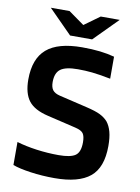

<svg xmlns="http://www.w3.org/2000/svg" viewBox="-90 -859 676 928"><g transform="rotate(10 248.5 -395.0)"><path d="M300 -249 161 -282Q92 -298 64 -334.5Q36 -371 36 -439Q36 -541 92 -589Q148 -637 266 -637Q315 -637 353.5 -632.5Q392 -628 425 -619V-511Q368 -522 334 -525.5Q300 -529 264 -529Q204 -529 179 -510.5Q154 -492 154 -447Q154 -421 164.5 -407.5Q175 -394 200 -388L335 -356Q382 -345 405 -333.5Q428 -322 443 -305Q458 -286 465.5 -258Q473 -230 473 -189Q473 -83 417 -37Q361 9 243 9Q182 9 125.5 1Q69 -7 37 -19V-132Q80 -119 134.5 -111.5Q189 -104 243 -104Q302 -104 325.5 -120.5Q349 -137 349 -185Q349 -215 339.5 -228.5Q330 -242 300 -249ZM83 -799H175L252 -744L328 -799H421L306 -683H198Z"/></g></svg>

Font: Blinker SemiBold
Style: Regular
Weight: 600
Designer: Juergen Huber
Foundry: supertype
Version: Version 1.015;PS 1.15;hotconv 1.0.88;makeotf.lib2.5.647800